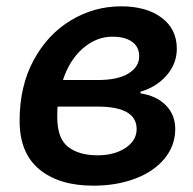

<svg xmlns="http://www.w3.org/2000/svg" viewBox="-20 -574 611 607"><path d="M42 -192Q42 -302 86.5 -384Q131 -466 204.5 -510Q278 -554 363 -554Q443 -554 491 -518Q539 -482 539 -420Q539 -373 507 -336Q475 -299 424 -284V-279Q475 -271 504.5 -241Q534 -211 534 -166Q534 -114 500.5 -73Q467 -32 408 -9.5Q349 13 275 13Q167 13 104.5 -38.5Q42 -90 42 -192ZM412 -166Q412 -237 288 -237H162Q161 -226 161 -204Q161 -136 195.5 -109.5Q230 -83 288 -83Q342 -83 377 -106.5Q412 -130 412 -166ZM289 -321Q353 -321 386.5 -342Q420 -363 420 -396Q420 -426 397.5 -442Q375 -458 335 -458Q285 -458 242.5 -421.5Q200 -385 179 -321Z"/></svg>

Font: Nebula Sans Semibold
Style: Regular
Weight: 600
Italic angle: -9°
Designer: Paul D. Hunt for Adobe (as Source Sans)
Foundry: Nebula Entertainment & Broadcasting LLC
Version: Version 1.010